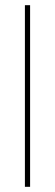

<svg xmlns="http://www.w3.org/2000/svg" viewBox="-20 -720 212 740"><path d="M76 0V-700H96V0Z"/></svg>

Font: DM Sans 18pt Thin
Style: Regular
Weight: 250
Designer: Colophon Foundry, Jonny Pinhorn
Foundry: Colophon Foundry
Version: Version 4.004;gftools[0.9.30]